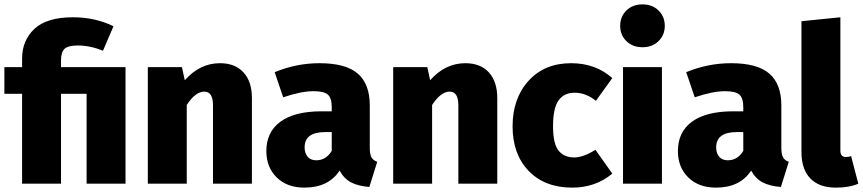

<svg xmlns="http://www.w3.org/2000/svg" viewBox="-20 -840 3945 878"><path d="M313 -761Q415 -761 499 -720L451 -608Q392 -632 336 -632Q292 -632 275.5 -617Q259 -602 259 -563V-533H554V0H376V-411H259V0H81V-411H0V-533H81V-571Q81 -656 138 -708.5Q195 -761 313 -761Z M986 -551Q1055 -551 1093.5 -509Q1132 -467 1132 -391V0H954V-359Q954 -421 914 -421Q874 -421 834 -360V0H656V-533H812L825 -473Q894 -551 986 -551Z M1671 -164Q1671 -135 1678.5 -121Q1686 -107 1705 -100L1669 15Q1618 11 1585.5 -6Q1553 -23 1533 -60Q1482 18 1372 18Q1293 18 1245.5 -28.5Q1198 -75 1198 -149Q1198 -237 1263 -284Q1328 -331 1451 -331H1497V-349Q1497 -392 1479 -407.5Q1461 -423 1414 -423Q1357 -423 1275 -395L1236 -510Q1336 -551 1441 -551Q1561 -551 1616 -503.5Q1671 -456 1671 -358ZM1426 -107Q1471 -107 1497 -150V-236H1467Q1373 -236 1373 -166Q1373 -139 1387 -123Q1401 -107 1426 -107Z M2108 -551Q2177 -551 2215.5 -509Q2254 -467 2254 -391V0H2076V-359Q2076 -421 2036 -421Q1996 -421 1956 -360V0H1778V-533H1934L1947 -473Q2016 -551 2108 -551Z M2592 -551Q2703 -551 2780 -483L2705 -379Q2659 -416 2608 -416Q2559 -416 2534 -380.5Q2509 -345 2509 -263Q2509 -183 2534 -151.5Q2559 -120 2606 -120Q2647 -120 2703 -155L2780 -46Q2703 18 2597 18Q2471 18 2397.5 -58.5Q2324 -135 2324 -262Q2324 -390 2397 -470.5Q2470 -551 2592 -551Z M2844.5 -792Q2873 -820 2918 -820Q2963 -820 2991.5 -792Q3020 -764 3020 -722Q3020 -680 2991.5 -652Q2963 -624 2918 -624Q2873 -624 2844.5 -652Q2816 -680 2816 -722Q2816 -764 2844.5 -792ZM3007 -533V0H2829V-533Z M3553 -164Q3553 -135 3560.5 -121Q3568 -107 3587 -100L3551 15Q3500 11 3467.5 -6Q3435 -23 3415 -60Q3364 18 3254 18Q3175 18 3127.5 -28.5Q3080 -75 3080 -149Q3080 -237 3145 -284Q3210 -331 3333 -331H3379V-349Q3379 -392 3361 -407.5Q3343 -423 3296 -423Q3239 -423 3157 -395L3118 -510Q3218 -551 3323 -551Q3443 -551 3498 -503.5Q3553 -456 3553 -358ZM3308 -107Q3353 -107 3379 -150V-236H3349Q3255 -236 3255 -166Q3255 -139 3269 -123Q3283 -107 3308 -107Z M3802 18Q3726 18 3685.5 -24Q3645 -66 3645 -145V-743L3823 -761V-151Q3823 -122 3848 -122Q3860 -122 3872 -126L3905 0Q3864 18 3802 18Z"/></svg>

Font: FiraGO ExtraBold
Style: Regular
Weight: 800
Designer: bBox Type
Foundry: bBox Type GmbH
Version: Version 1.001;PS 001.001;hotconv 1.0.88;makeotf.lib2.5.64775